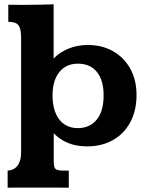

<svg xmlns="http://www.w3.org/2000/svg" viewBox="-20 -661 689 883"><path d="M15.1 202.1V123.5Q33.2 123 47.1 113.8Q61 104.5 69.1 85.7Q77.1 66.9 77.1 37.1V-481.9Q77.1 -513.7 72 -530.5Q66.9 -547.4 54 -554Q41 -560.5 18.1 -560.5V-639.2Q22.9 -639.2 41.3 -638.9Q59.6 -638.7 76.7 -638.7Q93.8 -638.7 93.8 -638.7Q126 -638.7 159.2 -639.4Q192.4 -640.1 226.6 -641.1V-392.1Q254.9 -420.9 295.4 -437.5Q335.9 -454.1 383.3 -454.1Q449.7 -454.1 500.2 -425.3Q550.8 -396.5 579.3 -344.7Q607.9 -293 607.9 -224.1Q607.9 -152.3 579.3 -99.1Q550.8 -45.9 499.5 -16.8Q448.2 12.2 380.4 12.2Q284.7 12.2 227.1 -48.3V72.3Q227.1 91.8 229 103Q231 114.3 240 118.9Q249 123.5 270 123.5H296.4V202.1Q281.2 202.1 261 201.9Q240.7 201.7 218.8 201.7Q196.8 201.7 175.8 201.7Q154.8 201.7 137.7 201.7Q124.5 201.7 107.9 201.7Q91.3 201.7 74 201.7Q56.6 201.7 41.3 201.9Q25.9 202.1 15.1 202.1ZM338.4 -71.8Q392.1 -71.8 424.3 -110.1Q456.5 -148.4 456.5 -223.1Q456.5 -291.5 425.8 -329.8Q395 -368.2 338.4 -368.2Q283.7 -368.2 252.7 -329.3Q221.7 -290.5 221.7 -222.2Q221.7 -151.9 252.4 -111.8Q283.2 -71.8 338.4 -71.8Z"/></svg>

Font: Kameron
Style: Bold
Weight: 700
Designer: Vernon Adams
Foundry: Vernon Adams
Version: Version 1.100